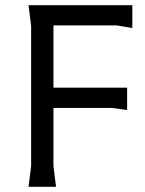

<svg xmlns="http://www.w3.org/2000/svg" viewBox="-20 -720 560 740"><path d="M90 0 100 -80V-620L90 -700H490V-612L430 -622H186V-382H470V-296L410 -304H186V-80L196 0Z"/></svg>

Font: AR One Sans
Style: Regular
Weight: 400
Designer: Niteesh Yadav
Foundry: Niteesh Yadav
Version: Version 1.001;gftools[0.9.33]